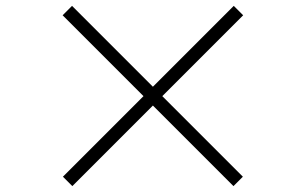

<svg xmlns="http://www.w3.org/2000/svg" viewBox="-20 -695 1040 653"><path d="M226 -62 500 -336 774 -62 806 -94 532 -368 807 -643 775 -675 500 -400 225 -675 193 -643 468 -368 194 -94Z"/></svg>

Font: Noto Serif JP Medium
Style: Regular
Weight: 500
Designer: Ryoko NISHIZUKA 西塚涼子 (kana & ideographs); Frank Grießhammer (Latin, Greek & Cyrillic); Wenlong ZHANG 张文龙 (bopomofo); San
Foundry: Adobe
Version: Version 2.001;hotconv 1.1.0;makeotfexe 2.6.0